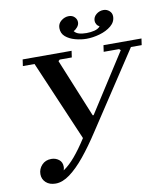

<svg xmlns="http://www.w3.org/2000/svg" viewBox="-93 -932 893 1020"><g transform="rotate(-10 353.5 -422.0)"><path d="M125 10Q92 10 72.5 -8Q53 -26 53 -53Q53 -81 72.5 -102Q92 -123 124 -123Q147 -123 164.5 -109.5Q182 -96 182 -71Q182 -58 175.5 -44.5Q169 -31 157 -22.5Q145 -14 126 -14L123 -29Q154 -35 182.5 -54.5Q211 -74 242 -110.5Q273 -147 309 -203L124 -635H61L66 -670H330L325 -635H260L252 -628L381 -313H386L588 -628L580 -635H497L502 -670H707L702 -635H644L372 -222Q327 -153 284.5 -101Q242 -49 202 -19.5Q162 10 125 10ZM420 -719Q390 -719 359 -727.5Q328 -736 307.5 -753.5Q287 -771 287 -800Q287 -824 306 -839Q325 -854 347 -854Q366 -854 378 -842Q390 -830 390 -814Q390 -800 380 -788Q370 -776 359 -771Q368 -759 384.5 -754Q401 -749 425 -749Q447 -749 467.5 -754Q488 -759 499 -772Q489 -777 483.5 -786.5Q478 -796 478 -805Q478 -826 495 -840Q512 -854 534 -854Q552 -854 565.5 -842Q579 -830 579 -812Q579 -782 553.5 -761Q528 -740 491 -729.5Q454 -719 420 -719Z"/></g></svg>

Font: Brygada 1918 SemiBold
Style: Italic
Weight: 600
Italic angle: -8°
Designer: Mateusz Machalski | Borys Kosmynka | Przemek Hoffer
Foundry: NIEPODLEGLA 2018
Version: Version 3.006